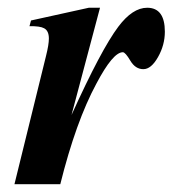

<svg xmlns="http://www.w3.org/2000/svg" viewBox="-20 -473 443 493"><path d="M403.3 -391.6Q403.3 -357.4 385.7 -326.4Q368.2 -295.4 348.1 -295.4Q327.6 -295.4 314.7 -317.1Q301.8 -338.9 295.4 -338.9Q270 -338.9 227.5 -258.3Q174.8 -160.6 134.8 0H17.1L98.1 -329.1Q105.5 -358.4 105.5 -374Q105.5 -394 93.3 -400.4Q83 -406.2 55.7 -405.8L59.6 -420.4L208 -453.1H236.8L163.6 -177.7Q239.7 -345.7 283.7 -404.3Q320.3 -453.1 357.9 -453.1Q403.3 -453.1 403.3 -391.6Z"/></svg>

Font: Dai Banna SIL Light
Style: BoldOblique
Weight: 700
Italic angle: -11°
Designer: Victor Gaultney
Foundry: SIL International
Version: Version 2.000